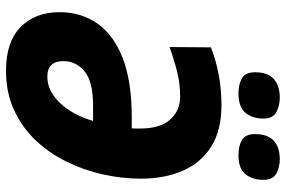

<svg xmlns="http://www.w3.org/2000/svg" viewBox="-180 -784 974 655"><g transform="rotate(90 307.5 -457.0)"><path d="M222 10Q123 10 72.5 -40Q22 -90 22 -173Q22 -246 60.5 -301.5Q99 -357 178.5 -388Q258 -419 381 -419H418Q419 -425 419 -432Q419 -439 419 -447Q419 -516 388.5 -550Q358 -584 310 -584Q266 -584 226 -574Q186 -564 141 -548L142 -689Q185 -706 235 -715.5Q285 -725 339 -725Q426 -725 481.5 -689.5Q537 -654 563.5 -592Q590 -530 590 -450Q590 -386 575.5 -320.5Q561 -255 531.5 -195.5Q502 -136 458 -90Q414 -44 355 -17Q296 10 222 10ZM242 -131Q292 -131 333 -175.5Q374 -220 393 -287H340Q259 -287 224 -258Q189 -229 189 -186Q189 -131 242 -131ZM509 -783Q478 -783 458 -795Q438 -807 438 -839Q438 -883 460.5 -903.5Q483 -924 524 -924Q550 -924 572 -912.5Q594 -901 594 -868Q594 -831 575 -807Q556 -783 509 -783ZM299 -783Q268 -783 247.5 -795Q227 -807 227 -839Q227 -883 250 -903.5Q273 -924 314 -924Q340 -924 362.5 -912.5Q385 -901 385 -868Q385 -831 365.5 -807Q346 -783 299 -783Z"/></g></svg>

Font: Noto Sans Disp ExtBd
Style: Italic
Weight: 800
Italic angle: -12°
Designer: Monotype Design Team
Foundry: Monotype Imaging Inc.
Version: Version 2.000;GOOG;noto-source:20170915:90ef993387c0